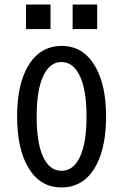

<svg xmlns="http://www.w3.org/2000/svg" viewBox="-20 -782 540 844"><path d="M94.2 -762.2H202.1V-654.3H94.2ZM299.3 -762.2H407.2V-654.3H299.3ZM251.5 -580.1Q345.7 -580.1 397.9 -491.2Q446.3 -409.2 446.3 -270.5Q446.3 -141.1 405.8 -61Q353.5 42 250 42Q157.7 42 106 -42.5Q55.2 -125.5 55.2 -271Q55.2 -409.2 103 -491.2Q155.3 -580.1 251.5 -580.1ZM249.5 -509.3Q200.2 -509.3 171.4 -450.7Q141.1 -388.2 141.1 -269Q141.1 -161.6 166 -100.6Q194.8 -31.2 250.5 -31.2Q296.4 -31.2 324.2 -78.6Q360.4 -140.1 360.4 -269Q360.4 -394.5 326.7 -456.5Q298.3 -509.3 249.5 -509.3Z"/></svg>

Font: BIZ UDGothic
Style: Regular
Weight: 400
Monospace: yes
Designer: TypeBank Co., Ltd.
Foundry: Morisawa Inc.
Version: Version 1.05